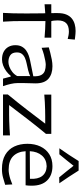

<svg xmlns="http://www.w3.org/2000/svg" viewBox="582 -1438 868 2073"><g transform="rotate(90 1016.5 -402.0)"><path d="M119.6 0H214.4Q210.3 -57.8 208.9 -111.6Q207.6 -165.4 207.6 -230.1V-458.1Q252 -457.2 296.4 -454.9Q340.8 -452.6 386.9 -448.6V-521.3H209.1Q205.2 -530.4 203 -551.5Q200.9 -572.7 200.9 -591Q200.9 -652.2 230.1 -681.7Q259.3 -711.3 322.1 -711.3Q339.1 -711.3 361.7 -707.4Q384.4 -703.6 401 -698.4L408.3 -775.1Q397.9 -776.6 381.6 -778.6Q365.3 -780.6 347.8 -782.1Q330.2 -783.7 315.1 -783.7Q276.4 -783.7 241.7 -774.2Q207 -764.6 179.9 -742.5Q152.8 -720.3 137.3 -683.1Q121.9 -646 121.9 -590.7Q121.9 -572.9 121.9 -555.8Q122 -538.7 122.1 -521.3H26.3V-448.6L123.9 -456.1Q124.4 -406.9 125 -364.2Q125.6 -321.5 125.6 -282.1V-230.1Q125.6 -165.4 124.4 -111.6Q123.2 -57.8 119.6 0Z M649.4 -58.3Q605.1 -58.3 575.8 -79.2Q546.5 -100.2 546.5 -149.9Q546.5 -183.7 563 -204.4Q579.5 -225.2 606.4 -236.9Q633.4 -248.5 664.7 -254.9Q712.6 -264.5 739.2 -271.4Q765.8 -278.3 779.7 -283.8Q793.6 -289.2 802.2 -293.7L801.4 -152.8Q783.8 -121.1 756.6 -100.1Q729.3 -79 700.6 -68.6Q671.9 -58.3 649.4 -58.3ZM622.2 10.8Q653.7 10.8 686.7 -1.3Q719.6 -13.3 748.9 -34.8Q778.2 -56.2 799.2 -83.2H807.5L829.4 0H910.5Q895.3 -44.9 886.4 -84.1Q877.4 -123.2 877.4 -157.7V-222Q877.4 -255.8 879.1 -291.6Q880.7 -327.4 880.7 -351.1Q880.7 -447.3 830.7 -490.6Q780.8 -533.8 695.9 -533.8Q662.1 -533.8 624.1 -526.8Q586.1 -519.8 551.3 -510.5Q516.5 -501.3 492 -494.4L496.7 -416.7Q534.3 -431.9 570.8 -441.7Q607.4 -451.6 636.1 -456.5Q664.7 -461.4 679.1 -461.4Q716 -461.4 745 -451.5Q774 -441.7 790 -412.9Q806.1 -384.1 803.9 -327.1L633.5 -292.5Q608 -287.3 579.3 -277.4Q550.5 -267.5 525.4 -249.9Q500.3 -232.3 484.4 -203.9Q468.4 -175.5 468.4 -133.2Q468.4 -91.8 486.3 -59.1Q504.2 -26.4 538.4 -7.8Q572.6 10.8 622.2 10.8Z M1000.3 0H1442.5V-75.1Q1407.1 -72.4 1365.6 -70.2Q1324.2 -68 1285.2 -66.9Q1246.1 -65.8 1217.1 -65.8H1114.6L1266.2 -264.1Q1291.9 -297.3 1320.7 -333.9Q1349.5 -370.5 1377.2 -404.5Q1404.8 -438.5 1425.7 -463.5V-521.3H1002V-445.6Q1040.9 -449.4 1083.9 -451.5Q1126.9 -453.6 1166.5 -454.6Q1206.2 -455.6 1234.7 -455.6H1315.6L1169.6 -264.2Q1133 -215.9 1089.6 -162.1Q1046.2 -108.2 1000.3 -51.8Z M1805.3 11.5Q1856.9 11.5 1900.8 -1.1Q1944.7 -13.7 1975.8 -23.4L1971.6 -100.7Q1944.1 -88.6 1915.7 -79.5Q1887.3 -70.5 1861.1 -65.6Q1834.9 -60.8 1813.4 -60.8Q1715.3 -60.8 1666.6 -109.9Q1617.9 -158.9 1613.2 -243.9H1981Q1983.5 -259.2 1984.4 -274.9Q1985.4 -290.7 1985.4 -309.9Q1985.4 -418.9 1928.9 -476.3Q1872.4 -533.8 1773.8 -533.8Q1698.9 -533.8 1644.9 -499.1Q1590.8 -464.4 1562 -403.4Q1533.1 -342.5 1533.1 -263.8Q1533.1 -183.9 1562.3 -121.7Q1591.5 -59.6 1651.9 -24Q1712.4 11.5 1805.3 11.5ZM1911.3 -290.9 1612.9 -289.3Q1617 -370.1 1659.5 -419.7Q1701.9 -469.2 1775.1 -471.4Q1845.1 -469 1880.6 -423.1Q1916.1 -377.2 1911.3 -290.9ZM1895.4 -606.4 1959.4 -608Q1922.9 -660.5 1888.5 -712.6Q1854 -764.8 1822.1 -816.4H1719.2Q1687.7 -764.8 1652.9 -712.8Q1618 -660.9 1581.5 -608.4H1646.5Q1678.6 -646.9 1709.6 -685.3Q1740.6 -723.6 1770.3 -761.8Q1800.6 -723.1 1832.1 -684Q1863.5 -644.9 1895.4 -606.4Z"/></g></svg>

Font: Pinar FD VF
Style: Regular
Weight: 300
Designer: Amin Abedi
Version: Version 2.000